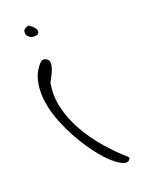

<svg xmlns="http://www.w3.org/2000/svg" viewBox="-140 -580 652 867"><g transform="rotate(-20 186.5 -147.0)"><path d="M84.3 -499.9Q79.3 -484.5 85.5 -475Q91.8 -465.4 101.8 -461.2Q111.9 -457.1 123.1 -458.4Q134.4 -459.6 139 -466Q143.6 -472.4 139 -483.6Q134.4 -494.8 113.5 -510.7Q110.2 -513.3 105.2 -512.3Q100.2 -511.4 96 -509.1Q91.8 -506.9 88.5 -504Q85.1 -501.2 84.3 -499.9ZM99.3 -333.1Q70.1 -299.3 62.2 -254.9Q54.2 -210.5 61.7 -161.3Q69.3 -112.1 89.7 -61.3Q110.2 -10.5 136.9 35.8Q163.6 82.1 193.3 120.8Q222.9 159.4 250.5 184Q278.1 208.6 299.4 216.6Q320.7 224.6 330.7 209.9Q332.4 208.6 332.4 204.4Q332.4 200.3 330.7 199Q282.2 156.8 238.4 105.7Q194.5 54.6 163.2 -0.9Q131.9 -56.5 117.7 -115.6Q103.5 -174.7 113.5 -233.5Q114.4 -238.6 123.1 -253.9Q131.9 -269.3 139 -287.1Q146.1 -305 146.1 -321.3Q146.1 -337.6 128.6 -344.6Q117.7 -347.8 110.6 -343Q103.5 -338.3 99.3 -333.1Z"/></g></svg>

Font: Over the Rainbow
Style: Regular
Weight: 400
Designer: Kimberly Geswein
Foundry: Kimberly Geswein
Version: Version 1.002 2010